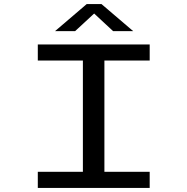

<svg xmlns="http://www.w3.org/2000/svg" viewBox="-20 -917 915 937"><path d="M164.5 0V-78.5H384.5V-621.5H164.5V-700H710.5V-621.5H489.5V-78.5H710.5V0ZM248.5 -765 403 -897H475.5L630 -765H532L439.5 -851L346.5 -765Z"/></svg>

Font: Trispace SemiExpanded
Style: Regular
Weight: 400
Width: 6
Designer: Tyler Finck
Foundry: Etcetera Type Company
Version: Version 1.210; ttfautohint (v1.8.3)